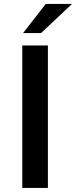

<svg xmlns="http://www.w3.org/2000/svg" viewBox="-20 -932 377 952"><path d="M217.5 0H90.5V-706.5H217.5ZM183.5 -768H94.5L207 -912.5H337Z"/></svg>

Font: Acari Sans
Style: Bold
Weight: 700
Designer: Alfredo Marco Pradil and Stefan Peev (font) & Cristiano Sobral (main changes)
Foundry: Alfredo Marco Pradil and Stefan Peev (font) & Cristiano Sobral (main changes)
Version: Version 1.063; ttfautohint (v1.8.3)